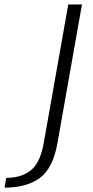

<svg xmlns="http://www.w3.org/2000/svg" viewBox="-178 -613 417 862"><path d="M-157.5 229.5Q-58.5 229.5 0.8 186Q60 142.5 80 29L190 -593H128.5L18 31Q2.5 118 -39.8 151.8Q-82 185.5 -150 185.5Z"/></svg>

Font: Anybody UltraCondensed Thin Light
Style: Italic
Weight: 300
Italic angle: -10°
Version: Version 1.111